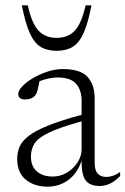

<svg xmlns="http://www.w3.org/2000/svg" viewBox="-20 -690 470 720"><path d="M354 7.5Q318 7.5 301.8 -12.8Q285.5 -33 286 -87Q269.5 -39 235.5 -14.5Q201.5 10 158.5 10Q109 10 76.8 -16.2Q44.5 -42.5 44.5 -94Q44.5 -118.5 53.5 -139.8Q62.5 -161 87.8 -180.5Q113 -200 160.8 -219.2Q208.5 -238.5 286 -259.5V-311.5Q286 -352.5 265.2 -376Q244.5 -399.5 195 -399.5Q166.5 -399.5 128 -385.5Q124.5 -366 120.8 -351.5Q117 -337 110 -330Q104 -323.5 94.2 -320.2Q84.5 -317 75 -317Q48.5 -317 48.5 -337.5Q48.5 -350.5 63.8 -366.5Q79 -382.5 104 -397.2Q129 -412 158.2 -421.5Q187.5 -431 215 -431Q281.5 -431 308.2 -401.8Q335 -372.5 335 -320.5V-79.5Q335 -51 346.5 -38.8Q358 -26.5 378.5 -26.5Q390.5 -26.5 403.2 -30.8Q416 -35 430.5 -45V-30Q411.5 -10 392.2 -1.2Q373 7.5 354 7.5ZM96 -103Q96 -66.5 118.2 -47.2Q140.5 -28 177.5 -28Q207 -28 231.5 -43Q256 -58 271 -81.2Q286 -104.5 286 -129.5V-235Q203 -212 162.5 -192.2Q122 -172.5 109 -151.2Q96 -130 96 -103ZM192.5 -548Q234.5 -548 260 -574.5Q285.5 -601 301 -670H323Q310 -602.5 293.2 -565.5Q276.5 -528.5 252.2 -514Q228 -499.5 192.5 -499.5Q157 -499.5 132.8 -514Q108.5 -528.5 91.8 -565.5Q75 -602.5 62 -670H84Q99.5 -601 125 -574.5Q150.5 -548 192.5 -548Z"/></svg>

Font: Newsreader Text Light
Style: Regular
Weight: 300
Designer: Hugues Gentile
Foundry: Production Type
Version: Version 1.001